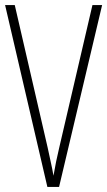

<svg xmlns="http://www.w3.org/2000/svg" viewBox="-20 -734 421 754"><path d="M381 -714 212 0H166L0 -714H38L167 -155Q173 -126 179 -99.5Q185 -73 190 -44Q195 -73 200.5 -100Q206 -127 213 -156L343 -714Z"/></svg>

Font: Noto Sans Myanmar UI ExtraCondensed ExtraLight
Style: Regular
Weight: 200
Width: 2
Designer: Monotype Design Team
Foundry: Monotype Imaging Inc.
Version: Version 2.103; ttfautohint (v1.8.4.7-5d5b)